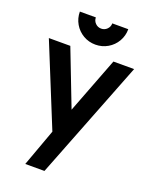

<svg xmlns="http://www.w3.org/2000/svg" viewBox="-179 -852 929 1185"><g transform="rotate(20 285.0 -259.5)"><path d="M134 -759H239Q239 -736.5 254.8 -720.8Q270.5 -705 293 -705Q315.5 -705 331.2 -720.8Q347 -736.5 347 -759H452Q452 -715.5 430.8 -679Q409.5 -642.5 373 -621.2Q336.5 -600 293 -600Q249.5 -600 213 -621.2Q176.5 -642.5 155.2 -679Q134 -715.5 134 -759ZM293 -172.5 434 -540H570L265 240H139L228 -4.5L10 -540H151Z"/></g></svg>

Font: Hauora ExtraBold
Style: Regular
Weight: 800
Designer: Wayne Shih
Foundry: WCYS
Version: Version 1.001